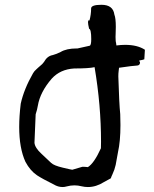

<svg xmlns="http://www.w3.org/2000/svg" viewBox="-20 -752 632 786"><path d="M339.8 13.7Q327.1 13.7 314.5 10.7Q299.3 6.8 284.7 6.8Q269 6.8 252.9 11.2Q244.1 13.7 236.3 13.7Q217.3 13.7 199.7 2.9Q154.3 -19.5 131.8 -34.2Q103.5 -53.2 84 -89.8Q58.6 -145.5 58.6 -232.4Q58.6 -276.4 64.9 -327.6Q78.1 -387.2 115.2 -452.1Q120.6 -461.4 128.9 -468.3Q132.3 -471.2 136 -474.9Q139.6 -478.5 144 -481.9Q153.8 -489.3 160.2 -498.5Q173.3 -522.5 195.3 -526.4Q211.9 -530.8 228 -539.1Q252 -553.7 294.4 -553.7H297.4Q339.8 -563.5 346.7 -564.7Q353.5 -565.9 353.5 -591.8Q353.5 -632.3 344.7 -634.3Q340.3 -652.8 340.3 -661.1Q340.3 -668.9 343.8 -668.9Q344.7 -668.9 346.2 -668Q353 -692.4 353 -717.3Q353 -732.4 395.5 -732.4Q442.9 -732.4 448.2 -692.4Q454.1 -677.7 454.1 -642.1Q454.1 -628.4 453.1 -601.1L452.6 -612.8Q453.1 -579.6 455.1 -576.7L456.5 -565.9Q475.6 -568.4 492.2 -568.4Q542.5 -568.4 573.2 -548.3L570.8 -509.3Q563 -506.3 555.2 -505.4Q549.8 -504.9 549.8 -502.4Q549.8 -502 551.5 -500.2Q553.2 -498.5 553.2 -496.1Q553.2 -483.4 538.6 -483.4Q527.8 -483.4 467.3 -474.6Q466.8 -467.8 465.8 -461.9Q464.4 -452.1 464.4 -439Q467.8 -327.1 472.2 -284.7Q473.1 -261.7 473.1 -240.2Q473.1 -173.3 462.9 -128.4L453.6 -77.1Q449.2 -57.1 440.4 -38.6Q436.5 -30.8 433.6 -22Q419.4 -14.6 405.8 -6.8Q373.5 13.7 339.8 13.7ZM275.9 -57.1 317.4 -69.3Q327.1 -69.3 339.8 -67.9Q365.2 -83.5 393.1 -145Q393.6 -154.3 393.6 -171.9Q393.6 -320.8 367.2 -477.1Q344.7 -471.7 283.7 -471.7Q226.6 -468.3 191.9 -430.2Q144 -375 134.8 -318.8Q132.3 -303.2 126 -284.2Q122.6 -190.4 121.1 -167.5Q123 -147 149.4 -122.8Q175.8 -98.6 189.5 -85Q200.7 -74.2 236.8 -65.7Q272.9 -57.1 275.9 -57.1Z"/></svg>

Font: Kurland
Style: Regular
Weight: 400
Designer: GGBot
Version: 0.22